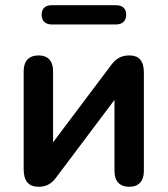

<svg xmlns="http://www.w3.org/2000/svg" viewBox="-20 -710 644 738"><path d="M426 -616C451 -616 465 -630 465 -653C465 -677 451 -690 426 -690H179C154 -690 140 -677 140 -653C140 -630 154 -616 179 -616ZM129 8C167 8 185 -13 199 -32L420 -326V-52C420 -14 440 8 477 8C513 8 533 -14 533 -52V-431C533 -477 514 -497 476 -497C438 -497 419 -476 405 -457L184 -163V-437C184 -476 164 -497 128 -497C92 -497 71 -476 71 -437V-59C71 -13 91 8 129 8Z"/></svg>

Font: Nunito
Style: Bold
Weight: 700
Designer: Vernon Adams
Foundry: Vernon Adams
Version: Version 3.602